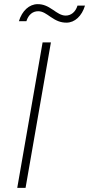

<svg xmlns="http://www.w3.org/2000/svg" viewBox="-20 -904 429 924"><path d="M63 0H103L225 -700H185ZM71 -802H107C117 -834 138 -850 164 -850C186 -850 204 -836 223 -823C252 -803 273 -795 300 -795C340 -795 374 -827 389 -877H353C343 -845 321 -829 296 -829C274 -829 255 -843 236 -856C207 -876 187 -884 161 -884C121 -884 86 -852 71 -802Z"/></svg>

Font: Fixel Display ExtraLight
Style: Italic
Weight: 200
Italic angle: -10°
Designer: AlfaBravo + MacPaw
Foundry: Kyrylo Tkachov, Marchela Mozhyna, Serhii Makarenko, Maria Weinstein, Zakhar Kryvoshyya
Version: Version 1.210;Glyphs 3.2 (3217)